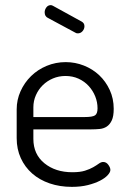

<svg xmlns="http://www.w3.org/2000/svg" viewBox="-20 -721 498 748"><path d="M236 -479Q273 -479 307 -465.5Q341 -452 366.5 -428Q392 -404 407.5 -370.5Q423 -337 423 -297Q423 -268 415.5 -252Q408 -236 396 -228Q384 -220 368 -218.5Q352 -217 336 -217H110V-180Q110 -120 153 -85Q196 -50 262 -50Q292 -50 311 -56Q330 -62 343 -69.5Q356 -77 365 -83.5Q374 -90 382 -90Q394 -90 402 -79Q410 -68 410 -59Q410 -50 399.5 -38.5Q389 -27 369.5 -17Q350 -7 322.5 0Q295 7 260 7Q213 7 173.5 -6.5Q134 -20 105.5 -45Q77 -70 61 -105Q45 -140 45 -183V-295Q45 -332 60 -365.5Q75 -399 101 -424.5Q127 -450 162 -464.5Q197 -479 236 -479ZM310 -265Q340 -265 350 -271.5Q360 -278 360 -299Q360 -323 351 -345.5Q342 -368 325.5 -386Q309 -404 286 -414.5Q263 -425 235 -425Q209 -425 186.5 -415.5Q164 -406 147 -389.5Q130 -373 120 -350.5Q110 -328 110 -303V-265ZM167 -651Q154 -657 154 -673Q154 -683 160.5 -692Q167 -701 178 -701Q182 -701 187 -698L298 -637Q309 -631 309 -619Q309 -608 301.5 -599.5Q294 -591 283 -591Q277 -591 273 -594Z"/></svg>

Font: AkaAcidDosis
Style: Regular
Weight: 400
Designer: Edgar Tolentino, Pablo Impallari, Igino Marini, Aka-Acid
Foundry: Edgar Tolentino, Pablo Impallari, Igino Marini, Cyberella
Version: Version 1.007